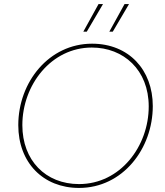

<svg xmlns="http://www.w3.org/2000/svg" viewBox="-20 -920 810 945"><path d="M369 5C584 5 732 -188 732 -398C732 -576 614 -705 433 -705C222 -705 70 -517 70 -304C70 -120 192 5 369 5ZM369 -14C204 -14 90 -131 90 -304C90 -502 232 -686 432 -686C588 -686 712 -576 712 -396C712 -200 572 -14 369 -14ZM407 -764 487 -900H465L390 -764ZM535 -764 615 -900H593L518 -764Z"/></svg>

Font: Fixel Display Thin
Style: Italic
Weight: 100
Italic angle: -10°
Designer: AlfaBravo + MacPaw
Foundry: Kyrylo Tkachov, Marchela Mozhyna, Serhii Makarenko, Maria Weinstein, Zakhar Kryvoshyya
Version: Version 1.210;Glyphs 3.2 (3217)